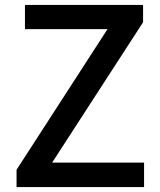

<svg xmlns="http://www.w3.org/2000/svg" viewBox="-20 -757 647 777"><path d="M47 0H563V-99H191L559 -667V-737H81V-639H415L47 -70Z"/></svg>

Font: Noto Sans CJK TC Medium
Style: Regular
Weight: 500
Designer: Ryoko NISHIZUKA 西塚涼子 (kana, bopomofo & ideographs); Paul D. Hunt (Latin, Greek & Cyrillic); Sandoll Communications 산돌커뮤니
Foundry: Adobe
Version: Version 2.004;hotconv 1.0.118;makeotfexe 2.5.65603